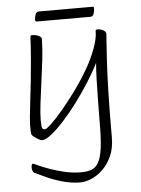

<svg xmlns="http://www.w3.org/2000/svg" viewBox="-59 -687 716 977"><g transform="rotate(-5 299.0 -198.5)"><path d="M312 244Q268 244 223 231.5Q178 219 140.5 202Q103 185 81 174Q77 172 74 164Q71 156 71 149Q71 138 73 133Q75 128 79 128Q82 128 103 138Q124 148 158.5 160.5Q193 173 235 183Q277 193 321 193Q351 193 373 185Q395 177 409 152.5Q423 128 429.5 80.5Q436 33 436 -45Q436 -62 436.5 -97.5Q437 -133 437.5 -178.5Q438 -224 439.5 -270.5Q441 -317 444 -355Q423 -312 391 -261.5Q359 -211 323 -162.5Q287 -114 251 -74.5Q215 -35 185 -11Q155 13 136 13Q132 13 124.5 9.5Q117 6 108.5 0.5Q100 -5 93.5 -10.5Q87 -16 85 -20Q83 -25 82.5 -35.5Q82 -46 82 -63Q82 -81 85 -114Q88 -147 93.5 -191Q99 -235 104.5 -287.5Q110 -340 115 -398Q120 -456 123 -516Q123 -520 125 -522Q127 -524 132 -524Q143 -524 154.5 -521Q166 -518 173.5 -512Q181 -506 180 -497Q179 -445 172 -388Q165 -331 157.5 -275.5Q150 -220 144 -171.5Q138 -123 138 -89Q138 -58 141.5 -49.5Q145 -41 155 -41Q164 -41 190 -66Q216 -91 251.5 -133Q287 -175 324.5 -227Q362 -279 393 -333Q419 -379 437.5 -428.5Q456 -478 456 -515Q456 -520 458 -522Q460 -524 466 -524Q476 -524 485.5 -521Q495 -518 502 -512Q509 -506 509 -497Q509 -494 506.5 -460.5Q504 -427 500 -362Q496 -297 493.5 -200Q491 -103 491 28Q491 85 472.5 125.5Q454 166 426 192.5Q398 219 367.5 231.5Q337 244 312 244ZM162 -591Q158 -591 156 -592.5Q154 -594 154 -600Q154 -614 159 -627.5Q164 -641 177 -641H450Q454 -641 456 -639.5Q458 -638 458 -632Q458 -617 453 -604Q448 -591 435 -591Z"/></g></svg>

Font: Briem Hand Thin
Style: Regular
Weight: 100
Designer: Gunnlaugur SE Briem, Eben Sorkin
Foundry: Sorkin Type Co.
Version: Version 1.003